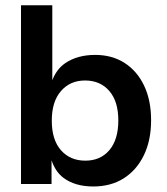

<svg xmlns="http://www.w3.org/2000/svg" viewBox="-20 -687 620 713"><path d="M515.2 -368.8C498 -405 473.9 -433.1 442.9 -453.1C411.8 -473.1 375.4 -483.1 333.6 -483.1C289.4 -483.1 252.4 -472.9 222.6 -452.7C198.9 -436.5 184.1 -414.4 174.2 -389V-667.4H58V-3.7H171.4V-91.7C180.5 -65.5 194 -42.7 216.1 -26.3C244.7 -5.1 281.4 5.5 326.3 5.5C369.9 5.5 407.7 -4.6 439.7 -24.9C471.6 -45.2 496.5 -73.8 514.3 -110.6C532.2 -147.5 541.1 -190.8 541.1 -240.6C541.1 -289.8 532.5 -332.5 515.2 -368.8ZM386.2 -129.5C364.1 -103.4 334.3 -90.4 296.8 -90.4C259.3 -90.4 229.2 -103.3 206.4 -129.1C183.7 -154.9 172.3 -191.5 172.3 -238.8C172.3 -286.1 183.7 -322.8 206.4 -348.9C229.2 -375.1 259 -388.1 295.8 -388.1C333.3 -388.1 363.3 -375.2 385.7 -349.4C408.2 -323.6 419.4 -287 419.4 -239.7C419.4 -192.4 408.3 -155.7 386.2 -129.5Z"/></svg>

Font: Diatome Awesome Semibold
Style: Regular
Weight: 400
Designer: 15.100.17
Foundry: 15.100.17
Version: Version 1.005;Fontself Maker 3.5.8